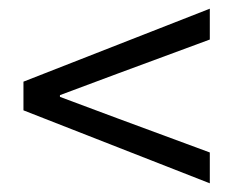

<svg xmlns="http://www.w3.org/2000/svg" viewBox="-20 -553 537 442"><path d="M34 -299V-365L463 -533V-462L252 -384L118 -334V-330L252 -280L463 -202V-131Z"/></svg>

Font: RibengUni
Style: Regular
Weight: 400
Designer: (1) Dr. Andrew Glass (Program Manager at Microsoft Corporation)
(2) Bivuti Chakma (Suz Moriz)
(3) Paul D. Hunt (Adobe Co
Foundry: Bivuti Chakma and Jyoti Chakma
Version: Version 1.2020